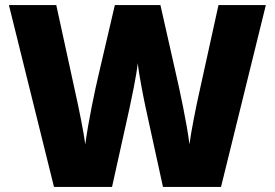

<svg xmlns="http://www.w3.org/2000/svg" viewBox="-20 -734 1079 754"><path d="M1024 -714H838L759 -355C751 -319 730 -216 724 -167C715 -245 684 -388 671 -444L610 -714H431L368 -444C354 -386 325 -248 315 -167C309 -214 287 -321 279 -356L201 -714H15L192 0H420L489 -311C494 -334 516 -437 521 -486C526 -437 547 -334 552 -311L620 0H848Z"/></svg>

Font: Noto Sans Thai Looped Black
Style: Regular
Weight: 900
Designer: Sasikarn Vongin, Ben Mitchell
Foundry: The Fontpad Ltd
Version: Version 1.001